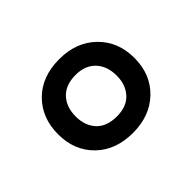

<svg xmlns="http://www.w3.org/2000/svg" viewBox="-78 -857 583 583"><g transform="rotate(-45 214.0 -565.5)"><path d="M214 -407Q140 -407 95 -451Q50 -495 50 -565Q50 -635 94.5 -679.5Q139 -724 214 -724Q287 -724 332.5 -679.5Q378 -635 378 -565Q378 -495 332.5 -451Q287 -407 214 -407ZM215 -477Q257 -477 279.5 -501.5Q302 -526 302 -565Q302 -606 279 -630.5Q256 -655 215 -655Q172 -655 149 -630.5Q126 -606 126 -565Q126 -526 148.5 -501.5Q171 -477 215 -477Z"/></g></svg>

Font: Noto Sans Thaana Medium
Style: Regular
Weight: 500
Designer: David Williams
Foundry: Google Inc.
Version: Version 3.001; ttfautohint (v1.8.4.7-5d5b)